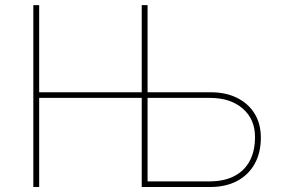

<svg xmlns="http://www.w3.org/2000/svg" viewBox="-20 -748 1127 768"><path d="M113.3 0V-727.5H136.7V-378.9H569.3V-356.4H136.7V0ZM559.6 -378.9H820.3Q881.8 -379.4 927.5 -356.9Q973.1 -334.5 998.3 -293.7Q1023.4 -252.9 1023.4 -197.3Q1023.4 -136.7 998.5 -92.3Q973.6 -47.9 928.2 -23.9Q882.8 0 820.3 0H546.9V-727.5H570.3V-22.5H820.3Q877 -22.9 917.2 -43.7Q957.5 -64.5 978.8 -104Q1000 -143.6 1000 -199.2Q1000.5 -270.5 951.2 -313.5Q901.9 -356.4 820.3 -356.4H559.6Z"/></svg>

Font: Inter Tight Thin
Style: Regular
Weight: 250
Designer: Rasmus Andersson
Foundry: rsms
Version: Version 3.004